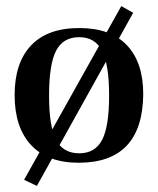

<svg xmlns="http://www.w3.org/2000/svg" viewBox="-20 -524 519 630"><path d="M238 10Q136 10 82 -48Q28 -106 28 -212Q28 -318 82 -375Q136 -432 240 -432Q343 -432 396.5 -375.5Q450 -319 450 -215Q448 10 238 10ZM240 -21Q292 -21 315 -65Q338 -109 338 -210Q338 -312 315 -357Q292 -402 240 -402Q187 -402 164 -357.5Q141 -313 141 -210Q141 -109 164 -65Q187 -21 240 -21ZM101 86 59 66 378 -504 417 -482Z"/></svg>

Font: UnnaMedium
Style: Regular
Weight: 500
Designer: Jorge de Buen Unna
Foundry: Omnibus-Type
Version: Version 2.008;hotconv 1.0.109;makeotfexe 2.5.65596